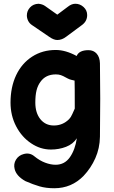

<svg xmlns="http://www.w3.org/2000/svg" viewBox="-20 -796 607 1022"><path d="M269 206Q361 206 425 140Q464 99 487.5 46Q511 -7 512 -68Q515 -279 512 -459Q511 -492 494.5 -510.5Q478 -529 451 -529Q401 -529 388 -498Q329 -530 277 -530Q206 -530 151 -494.5Q96 -459 66 -396Q36 -332 36 -250Q36 -181 66 -123.5Q96 -66 146 -33Q195 0 251 0Q294 0 331.5 -14.5Q369 -29 389 -60Q380 1 352 41Q324 81 276 81Q250 81 220.5 70Q191 59 163 36Q138 15 106 24Q79 31 65 54Q51 77 58 104Q67 141 115 168Q156 186 190.5 196Q225 206 269 206ZM267 -128Q222 -128 195 -161.5Q168 -195 168 -250Q168 -289 174.5 -315Q181 -341 195 -360Q223 -400 277 -400Q293 -400 304 -396Q312 -394 339 -379Q350 -373 360 -371Q369 -369 377 -367Q378 -344 378 -218Q372 -206 365 -189Q357 -171 348 -162Q314 -128 267 -128ZM285 -583Q310 -583 333 -601L418 -664Q444 -684 444 -716Q444 -741 425 -758.5Q406 -776 381 -776Q361 -776 341 -760L285 -718L220 -764Q206 -774 185 -776Q157 -775 140 -756.5Q123 -738 123 -714Q123 -699 130 -685Q137 -671 151 -662L242 -600Q266 -583 285 -583Z"/></svg>

Font: Balsamiq Sans
Style: Bold
Weight: 700
Designer: Michael Angeles
Foundry: Balsamiq SRL
Version: Version 1.020; ttfautohint (v1.8.4.7-5d5b);gftools[0.9.26]